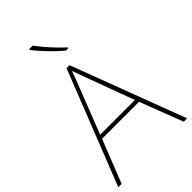

<svg xmlns="http://www.w3.org/2000/svg" viewBox="-280 -1045 1138 1138"><g transform="rotate(-45 288.5 -476.0)"><path d="M549 0 445 -271H135L28 0H0L282 -716H307L577 0ZM325 -594Q319 -611 311 -632.5Q303 -654 293 -682Q286 -660 277 -636.5Q268 -613 260 -593L144 -296H435ZM235 -952Q250 -931 274 -902.5Q298 -874 325 -846Q352 -818 374 -798V-792H353Q313 -825 272 -868Q231 -911 205 -945V-952Z"/></g></svg>

Font: Noto Sans Myanmar UI Thin
Style: Regular
Weight: 100
Designer: Monotype Design Team
Foundry: Monotype Imaging Inc.
Version: Version 2.103; ttfautohint (v1.8.4.7-5d5b)